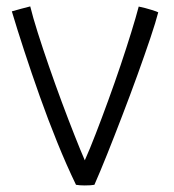

<svg xmlns="http://www.w3.org/2000/svg" viewBox="-20 -566 544 600"><path d="M413.5 -545.5Q435 -541 453.2 -535.2Q471.5 -529.5 474.5 -527.5Q467 -498 449.8 -446.8Q432.5 -395.5 409.8 -332.5Q387 -269.5 362.2 -205Q337.5 -140.5 314.8 -83.8Q292 -27 275 11.5Q265 13.5 244.5 13.5Q229 13.5 217.5 11.5Q187.5 -50.5 158.8 -121.5Q130 -192.5 104 -265.8Q78 -339 55.8 -407Q33.5 -475 17 -530.5Q30.5 -534.5 46.8 -538.8Q63 -543 74.5 -546Q82.5 -513 98 -464Q113.5 -415 133 -358.8Q152.5 -302.5 173.2 -246.8Q194 -191 212.8 -143.5Q231.5 -96 245 -65Q260.5 -99.5 279.2 -148Q298 -196.5 318.2 -252Q338.5 -307.5 357 -362.5Q375.5 -417.5 390.2 -465.2Q405 -513 413.5 -545.5Z"/></svg>

Font: Grandstander ExtraLight
Style: Regular
Weight: 200
Designer: Tyler Finck
Foundry: Etcetera Type Co
Version: Version 1.200; ttfautohint (v1.8.3)